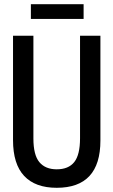

<svg xmlns="http://www.w3.org/2000/svg" viewBox="-20 -884 540 914"><path d="M250 10Q148 10 95 -46.5Q42 -103 42 -217V-714H139V-225Q139 -146 167.5 -112Q196 -78 250 -78Q306 -78 333.5 -112.5Q361 -147 361 -226V-714H458V-215Q458 10 250 10ZM127 -794V-864H378V-794Z"/></svg>

Font: Noto Sans Mono ExtraCondensed Medium
Style: Regular
Weight: 500
Width: 2
Designer: Monotype Design Team
Foundry: Monotype Imaging Inc.
Version: Version 2.014